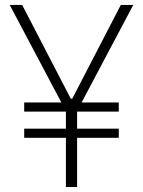

<svg xmlns="http://www.w3.org/2000/svg" viewBox="-20 -747 571 767"><path d="M68.5 -727.3 262.8 -352.6H268.5L462.7 -727.3H512.4L306.1 -337.7H454.5V-301.1H288V-233H454.5V-196.4H288V0H243.3V-196.4H76.7V-233H243.3V-301.1H76.7V-337.7H225.1L18.8 -727.3Z"/></svg>

Font: Inter Extra Light BETA
Style: Regular
Weight: 200
Designer: Rasmus Andersson
Foundry: rsms
Version: Version 3.011;git-f93a4a705